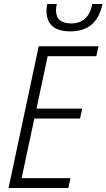

<svg xmlns="http://www.w3.org/2000/svg" viewBox="-20 -947 536 967"><path d="M496 -927H445Q426 -829 338 -829Q262 -829 262 -896Q262 -908 266 -927H218Q214 -912 214 -893Q214 -789 335 -789Q468 -789 496 -927ZM324 0 335 -50H89L153 -350H383L394 -400H164L220 -664H465L476 -714H175L23 0Z"/></svg>

Font: Noto Sans UI SemiCondensed Light
Style: Italic
Weight: 300
Width: 4
Designer: Monotype Design Team
Foundry: Monotype Imaging Inc.
Version: 1.001